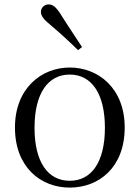

<svg xmlns="http://www.w3.org/2000/svg" viewBox="-20 -838 636 873"><path d="M297 15C430 15 547 -77 547 -258C547 -438 426 -531 297 -531C169 -531 48 -437 48 -258C48 -78 165 15 297 15ZM297 -16C198 -16 137 -101 137 -257C137 -413 198 -499 297 -499C396 -499 457 -413 457 -257C457 -101 396 -16 297 -16ZM353 -624C322 -672 289 -720 256 -773C235 -806 220 -818 201 -818C184 -818 166 -805 166 -784C166 -766 179 -749 210 -724C254 -687 295 -649 335 -610Z"/></svg>

Font: Harano Aji Mincho KR
Style: Regular
Weight: 400
Foundry: Masamichi Hosoda
Version: HaranoAjiMinchoKR-Regular version 20230610;ttx 4.39.4